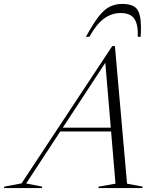

<svg xmlns="http://www.w3.org/2000/svg" viewBox="-99 -960 806 980"><path d="M549.5 -22.5 629.5 -7.5 627.5 0H402.5L405 -7.5L490.5 -22.5L468 -289H208.5L34.5 -23.5L116.5 -7.5L114.5 0H-79L-77 -7.5L11 -24L474 -725H487.5ZM221.5 -308.5H466.5L438.5 -639.5ZM517.5 -893.5Q470.5 -893.5 431.8 -865Q393 -836.5 357 -772H339.5Q376 -839 404.5 -875.5Q433 -912 461.5 -926Q490 -940 525.5 -940Q565 -940 586.8 -926Q608.5 -912 615.8 -875.8Q623 -839.5 619 -772H604.5Q606.5 -837 585.8 -865.2Q565 -893.5 517.5 -893.5Z"/></svg>

Font: Newsreader Display Light
Style: Italic
Weight: 300
Italic angle: -17°
Designer: Hugues Gentile
Foundry: Production Type
Version: Version 1.001